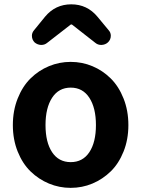

<svg xmlns="http://www.w3.org/2000/svg" viewBox="-20 -863 666 896"><path d="M309.6 13.7Q256.8 13.7 208.5 -6.3Q160.2 -26.4 122.6 -63Q85 -99.6 62.5 -155.8Q40 -211.9 40 -279.3Q40 -346.7 62.5 -403.3Q85 -460 122.6 -497.1Q160.2 -534.2 208.5 -554.2Q256.8 -574.2 309.6 -574.2Q363.3 -574.2 411.1 -554.2Q459 -534.2 496.6 -497.1Q534.2 -460 556.6 -403.3Q579.1 -346.7 579.1 -279.3Q579.1 -211.9 556.6 -155.8Q534.2 -99.6 496.6 -63Q459 -26.4 411.1 -6.3Q363.3 13.7 309.6 13.7ZM427.7 -279.3Q427.7 -359.4 397 -406.7Q366.2 -454.1 310.1 -454.1Q253.9 -454.1 223.1 -406.7Q192.4 -359.4 192.4 -279.3Q192.4 -199.2 223.1 -152.8Q253.9 -106.4 310.1 -106.4Q366.2 -106.4 397 -152.8Q427.7 -199.2 427.7 -279.3ZM141.6 -665Q128.9 -677.7 128.9 -696.3Q128.9 -710 138.7 -721.7L190.4 -785.2Q238.3 -842.8 312.5 -842.8Q386.7 -842.8 434.6 -785.2L487.3 -721.7Q497.1 -710.9 497.1 -696.3Q497.1 -677.7 483.4 -665Q471.7 -654.3 454.1 -653.3Q453.1 -653.3 452.1 -653.3Q436.5 -653.3 424.8 -663.1L316.4 -748Q315.4 -749 313 -749Q310.5 -749 309.6 -748L200.2 -663.1Q188.5 -653.3 172.9 -653.3Q171.9 -653.3 170.9 -653.3Q154.3 -654.3 141.6 -665Z"/></svg>

Font: Gen Jyuu GothicX Bold
Style: Bold
Weight: 700
Designer: Ryoko NISHIZUKA (kana &amp; ideographs); Paul D. Hunt (Latin, Greek &amp; Cyrillic); Wenlong ZHANG (bopomofo); Sandoll C
Version: Version 1.058.20140828